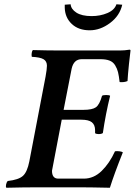

<svg xmlns="http://www.w3.org/2000/svg" viewBox="-20 -883 635 905"><path d="M279.8 -365.2H373Q415 -365.2 432.1 -377.4Q449.2 -389.6 460.9 -431.2Q464.8 -435.1 480 -435.1Q496.6 -435.1 499 -431.2Q478 -345.7 464.8 -255.9Q458.5 -251 444.8 -251Q434.1 -251 428.2 -254.9V-269Q428.2 -294.4 413.1 -306.6Q397.9 -318.8 363.8 -318.8H271L225.1 -78.1Q225.1 -41 254.9 -41H375Q421.9 -41 459 -77.1Q496.1 -113.3 522 -169.9Q531.2 -171.4 542.7 -169.9Q554.2 -168.5 559.1 -165Q517.6 -61 498 2Q495.6 2 472.7 1.5Q449.7 1 419.4 0.5Q389.2 0 369.1 0H141.1Q89.8 0 9.8 2Q6.3 -3.4 8.8 -13.9Q11.2 -24.4 16.1 -29.8Q67.9 -35.6 88.1 -54Q108.4 -72.3 118.2 -122.1L194.8 -522Q201.2 -557.6 201.2 -573.2Q201.2 -594.2 185.3 -603.8Q169.4 -613.3 129.9 -615.2Q127.9 -624 129.6 -633.8Q131.3 -643.6 134.8 -647Q205.1 -645 268.1 -645H544.9Q567.9 -645 590.8 -648.9Q595.2 -648.9 595.2 -645Q593.3 -633.8 587.9 -581.3Q582.5 -528.8 581.1 -501Q565.9 -494.1 543.9 -496.1Q540.5 -525.4 536.4 -542.5Q532.2 -559.6 522.7 -575.2Q513.2 -590.8 496.3 -597.4Q479.5 -604 453.1 -604H365.2Q328.1 -604 317.9 -560.1ZM556.2 -860.8Q544.4 -808.6 498.5 -774.4Q452.6 -740.2 402.8 -740.2Q350.1 -740.2 318.4 -770Q286.6 -799.8 285.2 -846.2V-860.8L313 -862.8Q314.5 -840.3 339.8 -823.7Q365.2 -807.1 412.1 -807.1Q452.6 -807.1 486.3 -821.5Q520 -835.9 528.8 -862.8Z"/></svg>

Font: Common Serif SemiBold
Style: Italic
Weight: 600
Italic angle: -12°
Designer: Philipp H. Poll, Khaled Hosny
Foundry: Stefan Peev, Context Ltd.
Version: Version 1.026